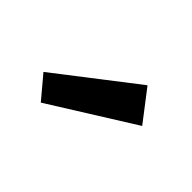

<svg xmlns="http://www.w3.org/2000/svg" viewBox="-49 -860 407 407"><g transform="rotate(45 154.5 -657.0)"><path d="M216 -750 269 -681 82 -564 40 -614Z"/></g></svg>

Font: Magra
Style: Regular
Weight: 400
Designer: Viviana Monsalve
Foundry: Viviana Monsalve
Version: Version 1.001